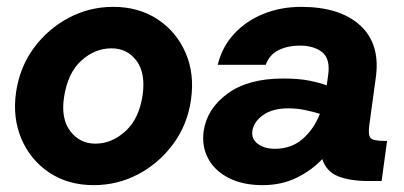

<svg xmlns="http://www.w3.org/2000/svg" viewBox="-20 -528 1177 560"><path d="M253 12Q179 12 124 -24.5Q69 -61 42.5 -123Q16 -185 27 -260Q38 -333 79 -388.5Q120 -444 180.5 -476Q241 -508 310 -508Q385 -508 440 -471.5Q495 -435 521.5 -373.5Q548 -312 537 -237Q527 -165 485.5 -108.5Q444 -52 383.5 -20Q323 12 253 12ZM258 -109Q306 -109 346 -145.5Q386 -182 396 -251Q405 -315 378 -351Q351 -387 305 -387Q257 -387 217.5 -351.5Q178 -316 167 -246Q157 -182 185 -145.5Q213 -109 258 -109Z M746 12Q688 12 647 -9Q606 -30 587 -66Q568 -102 574 -145Q583 -210 643 -254.5Q703 -299 806 -299Q852 -299 883.5 -292.5Q915 -286 933 -279L937 -308Q944 -356 920 -375.5Q896 -395 854 -395Q820 -395 793 -382Q766 -369 755 -339H615Q628 -392 663.5 -430Q699 -468 749.5 -488Q800 -508 858 -508Q972 -508 1031 -453.5Q1090 -399 1076 -301L1057 -162Q1053 -133 1061.5 -125Q1070 -117 1102 -117H1109L1093 0H1055Q1002 0 967 -13.5Q932 -27 920 -64Q889 -31 845 -9.5Q801 12 746 12ZM716 -146Q713 -122 732.5 -108Q752 -94 781 -94Q830 -94 863 -123Q896 -152 913 -196Q894 -202 870 -207Q846 -212 821 -212Q775 -212 747.5 -192.5Q720 -173 716 -146Z"/></svg>

Font: Host Grotesk Black
Style: Italic
Weight: 900
Italic angle: -8°
Designer: Doğukan Karapınar based on Poppins by Indian Type Foundry, Jonny Pinhorn
Foundry: Element Type
Version: Version 1.000; ttfautohint (v1.8.4.7-5d5b);gftools[0.9.33]